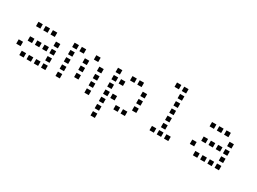

<svg xmlns="http://www.w3.org/2000/svg" viewBox="-41 -1400 3083 2299"><g transform="rotate(30 1500.0 -250.0)"><path d="M121 -480Q120 -480 120 -480Q120 -480 120 -479V-421Q120 -420 120 -420Q120 -420 121 -420H179Q180 -420 180 -420Q180 -420 180 -421V-479Q180 -480 180 -480Q180 -480 179 -480ZM221 -480Q220 -480 220 -480Q220 -480 220 -479V-421Q220 -420 220 -420Q220 -420 221 -420H279Q280 -420 280 -420Q280 -420 280 -421V-479Q280 -480 280 -480Q280 -480 279 -480ZM321 -480Q320 -480 320 -480Q320 -480 320 -479V-421Q320 -420 320 -420Q320 -420 321 -420H379Q380 -420 380 -420Q380 -420 380 -421V-479Q380 -480 380 -480Q380 -480 379 -480ZM421 -380Q420 -380 420 -380Q420 -380 420 -379V-321Q420 -320 420 -320Q420 -320 421 -320H479Q480 -320 480 -320Q480 -320 480 -321V-379Q480 -380 480 -380Q480 -380 479 -380ZM121 -280Q120 -280 120 -280Q120 -280 120 -279V-221Q120 -220 120 -220Q120 -220 121 -220H179Q180 -220 180 -220Q180 -220 180 -221V-279Q180 -280 180 -280Q180 -280 179 -280ZM221 -280Q220 -280 220 -280Q220 -280 220 -279V-221Q220 -220 220 -220Q220 -220 221 -220H279Q280 -220 280 -220Q280 -220 280 -221V-279Q280 -280 280 -280Q280 -280 279 -280ZM321 -280Q320 -280 320 -280Q320 -280 320 -279V-221Q320 -220 320 -220Q320 -220 321 -220H379Q380 -220 380 -220Q380 -220 380 -221V-279Q380 -280 380 -280Q380 -280 379 -280ZM421 -280Q420 -280 420 -280Q420 -280 420 -279V-221Q420 -220 420 -220Q420 -220 421 -220H479Q480 -220 480 -220Q480 -220 480 -221V-279Q480 -280 480 -280Q480 -280 479 -280ZM21 -180Q20 -180 20 -180Q20 -180 20 -179V-121Q20 -120 20 -120Q20 -120 21 -120H79Q80 -120 80 -120Q80 -120 80 -121V-179Q80 -180 80 -180Q80 -180 79 -180ZM421 -180Q420 -180 420 -180Q420 -180 420 -179V-121Q420 -120 420 -120Q420 -120 421 -120H479Q480 -120 480 -120Q480 -120 480 -121V-179Q480 -180 480 -180Q480 -180 479 -180ZM121 -80Q120 -80 120 -80Q120 -80 120 -79V-21Q120 -20 120 -20Q120 -20 121 -20H179Q180 -20 180 -20Q180 -20 180 -21V-79Q180 -80 180 -80Q180 -80 179 -80ZM221 -80Q220 -80 220 -80Q220 -80 220 -79V-21Q220 -20 220 -20Q220 -20 221 -20H279Q280 -20 280 -20Q280 -20 280 -21V-79Q280 -80 280 -80Q280 -80 279 -80ZM321 -80Q320 -80 320 -80Q320 -80 320 -79V-21Q320 -20 320 -20Q320 -20 321 -20H379Q380 -20 380 -20Q380 -20 380 -21V-79Q380 -80 380 -80Q380 -80 379 -80ZM421 -80Q420 -80 420 -80Q420 -80 420 -79V-21Q420 -20 420 -20Q420 -20 421 -20H479Q480 -20 480 -20Q480 -20 480 -21V-79Q480 -80 480 -80Q480 -80 479 -80Z M621 -480Q620 -480 620 -480Q620 -480 620 -479V-421Q620 -420 620 -420Q620 -420 621 -420H679Q680 -420 680 -420Q680 -420 680 -421V-479Q680 -480 680 -480Q680 -480 679 -480ZM721 -480Q720 -480 720 -480Q720 -480 720 -479V-421Q720 -420 720 -420Q720 -420 721 -420H779Q780 -420 780 -420Q780 -420 780 -421V-479Q780 -480 780 -480Q780 -480 779 -480ZM921 -480Q920 -480 920 -480Q920 -480 920 -479V-421Q920 -420 920 -420Q920 -420 921 -420H979Q980 -420 980 -420Q980 -420 980 -421V-479Q980 -480 980 -480Q980 -480 979 -480ZM621 -380Q620 -380 620 -380Q620 -380 620 -379V-321Q620 -320 620 -320Q620 -320 621 -320H679Q680 -320 680 -320Q680 -320 680 -321V-379Q680 -380 680 -380Q680 -380 679 -380ZM821 -380Q820 -380 820 -380Q820 -380 820 -379V-321Q820 -320 820 -320Q820 -320 821 -320H879Q880 -320 880 -320Q880 -320 880 -321V-379Q880 -380 880 -380Q880 -380 879 -380ZM1021 -380Q1020 -380 1020 -380Q1020 -380 1020 -379V-321Q1020 -320 1020 -320Q1020 -320 1021 -320H1079Q1080 -320 1080 -320Q1080 -320 1080 -321V-379Q1080 -380 1080 -380Q1080 -380 1079 -380ZM621 -280Q620 -280 620 -280Q620 -280 620 -279V-221Q620 -220 620 -220Q620 -220 621 -220H679Q680 -220 680 -220Q680 -220 680 -221V-279Q680 -280 680 -280Q680 -280 679 -280ZM821 -280Q820 -280 820 -280Q820 -280 820 -279V-221Q820 -220 820 -220Q820 -220 821 -220H879Q880 -220 880 -220Q880 -220 880 -221V-279Q880 -280 880 -280Q880 -280 879 -280ZM1021 -280Q1020 -280 1020 -280Q1020 -280 1020 -279V-221Q1020 -220 1020 -220Q1020 -220 1021 -220H1079Q1080 -220 1080 -220Q1080 -220 1080 -221V-279Q1080 -280 1080 -280Q1080 -280 1079 -280ZM621 -180Q620 -180 620 -180Q620 -180 620 -179V-121Q620 -120 620 -120Q620 -120 621 -120H679Q680 -120 680 -120Q680 -120 680 -121V-179Q680 -180 680 -180Q680 -180 679 -180ZM821 -180Q820 -180 820 -180Q820 -180 820 -179V-121Q820 -120 820 -120Q820 -120 821 -120H879Q880 -120 880 -120Q880 -120 880 -121V-179Q880 -180 880 -180Q880 -180 879 -180ZM1021 -180Q1020 -180 1020 -180Q1020 -180 1020 -179V-121Q1020 -120 1020 -120Q1020 -120 1021 -120H1079Q1080 -120 1080 -120Q1080 -120 1080 -121V-179Q1080 -180 1080 -180Q1080 -180 1079 -180ZM621 -80Q620 -80 620 -80Q620 -80 620 -79V-21Q620 -20 620 -20Q620 -20 621 -20H679Q680 -20 680 -20Q680 -20 680 -21V-79Q680 -80 680 -80Q680 -80 679 -80ZM1021 -80Q1020 -80 1020 -80Q1020 -80 1020 -79V-21Q1020 -20 1020 -20Q1020 -20 1021 -20H1079Q1080 -20 1080 -20Q1080 -20 1080 -21V-79Q1080 -80 1080 -80Q1080 -80 1079 -80Z M1221 -480Q1220 -480 1220 -480Q1220 -480 1220 -479V-421Q1220 -420 1220 -420Q1220 -420 1221 -420H1279Q1280 -420 1280 -420Q1280 -420 1280 -421V-479Q1280 -480 1280 -480Q1280 -480 1279 -480ZM1421 -480Q1420 -480 1420 -480Q1420 -480 1420 -479V-421Q1420 -420 1420 -420Q1420 -420 1421 -420H1479Q1480 -420 1480 -420Q1480 -420 1480 -421V-479Q1480 -480 1480 -480Q1480 -480 1479 -480ZM1521 -480Q1520 -480 1520 -480Q1520 -480 1520 -479V-421Q1520 -420 1520 -420Q1520 -420 1521 -420H1579Q1580 -420 1580 -420Q1580 -420 1580 -421V-479Q1580 -480 1580 -480Q1580 -480 1579 -480ZM1221 -380Q1220 -380 1220 -380Q1220 -380 1220 -379V-321Q1220 -320 1220 -320Q1220 -320 1221 -320H1279Q1280 -320 1280 -320Q1280 -320 1280 -321V-379Q1280 -380 1280 -380Q1280 -380 1279 -380ZM1321 -380Q1320 -380 1320 -380Q1320 -380 1320 -379V-321Q1320 -320 1320 -320Q1320 -320 1321 -320H1379Q1380 -320 1380 -320Q1380 -320 1380 -321V-379Q1380 -380 1380 -380Q1380 -380 1379 -380ZM1621 -380Q1620 -380 1620 -380Q1620 -380 1620 -379V-321Q1620 -320 1620 -320Q1620 -320 1621 -320H1679Q1680 -320 1680 -320Q1680 -320 1680 -321V-379Q1680 -380 1680 -380Q1680 -380 1679 -380ZM1221 -280Q1220 -280 1220 -280Q1220 -280 1220 -279V-221Q1220 -220 1220 -220Q1220 -220 1221 -220H1279Q1280 -220 1280 -220Q1280 -220 1280 -221V-279Q1280 -280 1280 -280Q1280 -280 1279 -280ZM1621 -280Q1620 -280 1620 -280Q1620 -280 1620 -279V-221Q1620 -220 1620 -220Q1620 -220 1621 -220H1679Q1680 -220 1680 -220Q1680 -220 1680 -221V-279Q1680 -280 1680 -280Q1680 -280 1679 -280ZM1221 -180Q1220 -180 1220 -180Q1220 -180 1220 -179V-121Q1220 -120 1220 -120Q1220 -120 1221 -120H1279Q1280 -120 1280 -120Q1280 -120 1280 -121V-179Q1280 -180 1280 -180Q1280 -180 1279 -180ZM1321 -180Q1320 -180 1320 -180Q1320 -180 1320 -179V-121Q1320 -120 1320 -120Q1320 -120 1321 -120H1379Q1380 -120 1380 -120Q1380 -120 1380 -121V-179Q1380 -180 1380 -180Q1380 -180 1379 -180ZM1621 -180Q1620 -180 1620 -180Q1620 -180 1620 -179V-121Q1620 -120 1620 -120Q1620 -120 1621 -120H1679Q1680 -120 1680 -120Q1680 -120 1680 -121V-179Q1680 -180 1680 -180Q1680 -180 1679 -180ZM1221 -80Q1220 -80 1220 -80Q1220 -80 1220 -79V-21Q1220 -20 1220 -20Q1220 -20 1221 -20H1279Q1280 -20 1280 -20Q1280 -20 1280 -21V-79Q1280 -80 1280 -80Q1280 -80 1279 -80ZM1421 -80Q1420 -80 1420 -80Q1420 -80 1420 -79V-21Q1420 -20 1420 -20Q1420 -20 1421 -20H1479Q1480 -20 1480 -20Q1480 -20 1480 -21V-79Q1480 -80 1480 -80Q1480 -80 1479 -80ZM1521 -80Q1520 -80 1520 -80Q1520 -80 1520 -79V-21Q1520 -20 1520 -20Q1520 -20 1521 -20H1579Q1580 -20 1580 -20Q1580 -20 1580 -21V-79Q1580 -80 1580 -80Q1580 -80 1579 -80ZM1221 20Q1220 20 1220 20Q1220 20 1220 21V79Q1220 80 1220 80Q1220 80 1221 80H1279Q1280 80 1280 80Q1280 80 1280 79V21Q1280 20 1280 20Q1280 20 1279 20ZM1221 120Q1220 120 1220 120Q1220 120 1220 121V179Q1220 180 1220 180Q1220 180 1221 180H1279Q1280 180 1280 180Q1280 180 1280 179V121Q1280 120 1280 120Q1280 120 1279 120Z M1921 -680Q1920 -680 1920 -680Q1920 -680 1920 -679V-621Q1920 -620 1920 -620Q1920 -620 1921 -620H1979Q1980 -620 1980 -620Q1980 -620 1980 -621V-679Q1980 -680 1980 -680Q1980 -680 1979 -680ZM2021 -680Q2020 -680 2020 -680Q2020 -680 2020 -679V-621Q2020 -620 2020 -620Q2020 -620 2021 -620H2079Q2080 -620 2080 -620Q2080 -620 2080 -621V-679Q2080 -680 2080 -680Q2080 -680 2079 -680ZM2021 -580Q2020 -580 2020 -580Q2020 -580 2020 -579V-521Q2020 -520 2020 -520Q2020 -520 2021 -520H2079Q2080 -520 2080 -520Q2080 -520 2080 -521V-579Q2080 -580 2080 -580Q2080 -580 2079 -580ZM2021 -480Q2020 -480 2020 -480Q2020 -480 2020 -479V-421Q2020 -420 2020 -420Q2020 -420 2021 -420H2079Q2080 -420 2080 -420Q2080 -420 2080 -421V-479Q2080 -480 2080 -480Q2080 -480 2079 -480ZM2021 -380Q2020 -380 2020 -380Q2020 -380 2020 -379V-321Q2020 -320 2020 -320Q2020 -320 2021 -320H2079Q2080 -320 2080 -320Q2080 -320 2080 -321V-379Q2080 -380 2080 -380Q2080 -380 2079 -380ZM2021 -280Q2020 -280 2020 -280Q2020 -280 2020 -279V-221Q2020 -220 2020 -220Q2020 -220 2021 -220H2079Q2080 -220 2080 -220Q2080 -220 2080 -221V-279Q2080 -280 2080 -280Q2080 -280 2079 -280ZM2021 -180Q2020 -180 2020 -180Q2020 -180 2020 -179V-121Q2020 -120 2020 -120Q2020 -120 2021 -120H2079Q2080 -120 2080 -120Q2080 -120 2080 -121V-179Q2080 -180 2080 -180Q2080 -180 2079 -180ZM1921 -80Q1920 -80 1920 -80Q1920 -80 1920 -79V-21Q1920 -20 1920 -20Q1920 -20 1921 -20H1979Q1980 -20 1980 -20Q1980 -20 1980 -21V-79Q1980 -80 1980 -80Q1980 -80 1979 -80ZM2021 -80Q2020 -80 2020 -80Q2020 -80 2020 -79V-21Q2020 -20 2020 -20Q2020 -20 2021 -20H2079Q2080 -20 2080 -20Q2080 -20 2080 -21V-79Q2080 -80 2080 -80Q2080 -80 2079 -80ZM2121 -80Q2120 -80 2120 -80Q2120 -80 2120 -79V-21Q2120 -20 2120 -20Q2120 -20 2121 -20H2179Q2180 -20 2180 -20Q2180 -20 2180 -21V-79Q2180 -80 2180 -80Q2180 -80 2179 -80Z M2521 -480Q2520 -480 2520 -480Q2520 -480 2520 -479V-421Q2520 -420 2520 -420Q2520 -420 2521 -420H2579Q2580 -420 2580 -420Q2580 -420 2580 -421V-479Q2580 -480 2580 -480Q2580 -480 2579 -480ZM2621 -480Q2620 -480 2620 -480Q2620 -480 2620 -479V-421Q2620 -420 2620 -420Q2620 -420 2621 -420H2679Q2680 -420 2680 -420Q2680 -420 2680 -421V-479Q2680 -480 2680 -480Q2680 -480 2679 -480ZM2721 -480Q2720 -480 2720 -480Q2720 -480 2720 -479V-421Q2720 -420 2720 -420Q2720 -420 2721 -420H2779Q2780 -420 2780 -420Q2780 -420 2780 -421V-479Q2780 -480 2780 -480Q2780 -480 2779 -480ZM2821 -380Q2820 -380 2820 -380Q2820 -380 2820 -379V-321Q2820 -320 2820 -320Q2820 -320 2821 -320H2879Q2880 -320 2880 -320Q2880 -320 2880 -321V-379Q2880 -380 2880 -380Q2880 -380 2879 -380ZM2521 -280Q2520 -280 2520 -280Q2520 -280 2520 -279V-221Q2520 -220 2520 -220Q2520 -220 2521 -220H2579Q2580 -220 2580 -220Q2580 -220 2580 -221V-279Q2580 -280 2580 -280Q2580 -280 2579 -280ZM2621 -280Q2620 -280 2620 -280Q2620 -280 2620 -279V-221Q2620 -220 2620 -220Q2620 -220 2621 -220H2679Q2680 -220 2680 -220Q2680 -220 2680 -221V-279Q2680 -280 2680 -280Q2680 -280 2679 -280ZM2721 -280Q2720 -280 2720 -280Q2720 -280 2720 -279V-221Q2720 -220 2720 -220Q2720 -220 2721 -220H2779Q2780 -220 2780 -220Q2780 -220 2780 -221V-279Q2780 -280 2780 -280Q2780 -280 2779 -280ZM2821 -280Q2820 -280 2820 -280Q2820 -280 2820 -279V-221Q2820 -220 2820 -220Q2820 -220 2821 -220H2879Q2880 -220 2880 -220Q2880 -220 2880 -221V-279Q2880 -280 2880 -280Q2880 -280 2879 -280ZM2421 -180Q2420 -180 2420 -180Q2420 -180 2420 -179V-121Q2420 -120 2420 -120Q2420 -120 2421 -120H2479Q2480 -120 2480 -120Q2480 -120 2480 -121V-179Q2480 -180 2480 -180Q2480 -180 2479 -180ZM2821 -180Q2820 -180 2820 -180Q2820 -180 2820 -179V-121Q2820 -120 2820 -120Q2820 -120 2821 -120H2879Q2880 -120 2880 -120Q2880 -120 2880 -121V-179Q2880 -180 2880 -180Q2880 -180 2879 -180ZM2521 -80Q2520 -80 2520 -80Q2520 -80 2520 -79V-21Q2520 -20 2520 -20Q2520 -20 2521 -20H2579Q2580 -20 2580 -20Q2580 -20 2580 -21V-79Q2580 -80 2580 -80Q2580 -80 2579 -80ZM2621 -80Q2620 -80 2620 -80Q2620 -80 2620 -79V-21Q2620 -20 2620 -20Q2620 -20 2621 -20H2679Q2680 -20 2680 -20Q2680 -20 2680 -21V-79Q2680 -80 2680 -80Q2680 -80 2679 -80ZM2721 -80Q2720 -80 2720 -80Q2720 -80 2720 -79V-21Q2720 -20 2720 -20Q2720 -20 2721 -20H2779Q2780 -20 2780 -20Q2780 -20 2780 -21V-79Q2780 -80 2780 -80Q2780 -80 2779 -80ZM2821 -80Q2820 -80 2820 -80Q2820 -80 2820 -79V-21Q2820 -20 2820 -20Q2820 -20 2821 -20H2879Q2880 -20 2880 -20Q2880 -20 2880 -21V-79Q2880 -80 2880 -80Q2880 -80 2879 -80Z"/></g></svg>

Font: Doto Medium
Style: Regular
Weight: 500
Monospace: yes
Version: Version 1.000